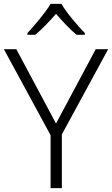

<svg xmlns="http://www.w3.org/2000/svg" viewBox="-20 -1018 576 987"><path d="M296 -998H240C215 -955 158 -888 121 -848V-839H161C197 -869 236 -910 268 -947C300 -910 338 -868 374 -839H416V-848C378 -887 320 -955 296 -998ZM268 -383 64 -765H0L240 -323V-51H298V-327L536 -765H472Z"/></svg>

Font: Noto Sans Tamil UI Light
Style: Regular
Weight: 300
Designer: Jelle Bosma - Monotype Design Team
Foundry: Monotype Imaging Inc.
Version: Version 2.004